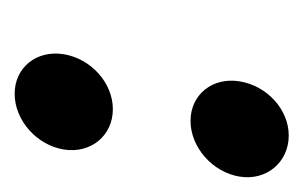

<svg xmlns="http://www.w3.org/2000/svg" viewBox="-96 -318 414 262"><g transform="rotate(90 111.0 -187.0)"><path d="M54 -67C48 -30 72 0 108 0C144 0 178 -30 184 -67C190 -104 165 -134 129 -134C93 -134 60 -104 54 -67ZM91 -307C85 -270 109 -240 145 -240C181 -240 215 -270 221 -307C227 -344 201 -374 165 -374C129 -374 97 -344 91 -307Z"/></g></svg>

Font: Ampere
Style: SCUltExtIta
Weight: 400
Version: Version 1